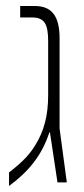

<svg xmlns="http://www.w3.org/2000/svg" viewBox="-20 -606 280 638"><path d="M10 12C74 -35 119 -89 144 -166H146L171 0H202L178 -179V-479C178 -551 153 -586 96 -586H47V-548H86C128 -548 140 -526 140 -469V-289C140 -222 126 -170 98 -125C80 -95 58 -70 10 -33Z"/></svg>

Font: Noto Sans Hebrew ExtraCondensed ExtraLight
Style: Regular
Weight: 200
Width: 2
Designer: Monotype Design Team
Foundry: Monotype Imaging Inc.
Version: Version 2.004